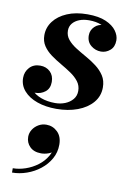

<svg xmlns="http://www.w3.org/2000/svg" viewBox="-91 -528 633 938"><g transform="rotate(10 225.0 -59.0)"><path d="M195 10Q141.5 10 99.8 -4.8Q58 -19.5 33.8 -47Q9.5 -74.5 9.5 -111.5Q9.5 -141.5 29.2 -163Q49 -184.5 82 -184.5Q112 -184.5 131.5 -165.8Q151 -147 151 -115.5Q151 -83 129.8 -66.2Q108.5 -49.5 80.5 -49.5Q61 -49.5 45.2 -58Q29.5 -66.5 20 -80.8Q10.5 -95 10.5 -111.5H47Q47 -82.5 65.2 -61.2Q83.5 -40 114.5 -28.5Q145.5 -17 184.5 -17Q211 -17 234 -26.2Q257 -35.5 271.5 -52.8Q286 -70 286 -94.5Q286 -121 270.8 -141Q255.5 -161 231.5 -177.2Q207.5 -193.5 180.5 -209Q153.5 -224.5 129.5 -242Q105.5 -259.5 90.5 -282Q75.5 -304.5 75.5 -334.5Q75.5 -373 99 -404Q122.5 -435 165.2 -453.2Q208 -471.5 266 -471.5Q322.5 -471.5 357.8 -456Q393 -440.5 409.8 -417.2Q426.5 -394 426.5 -370.5Q426.5 -338 406.5 -320.8Q386.5 -303.5 361.5 -303.5Q333.5 -303.5 311.5 -321.5Q289.5 -339.5 289.5 -371.5Q289.5 -397 308 -415.2Q326.5 -433.5 356.5 -433.5Q382 -433.5 403.8 -416Q425.5 -398.5 425.5 -370.5H393Q393 -388.5 379.2 -405.5Q365.5 -422.5 339.8 -433.2Q314 -444 278.5 -444Q251.5 -444 230.5 -435.8Q209.5 -427.5 197.2 -412.5Q185 -397.5 185 -377Q185 -351.5 200.8 -332.5Q216.5 -313.5 241 -298Q265.5 -282.5 293.2 -267Q321 -251.5 345.5 -233Q370 -214.5 385.8 -190.2Q401.5 -166 401.5 -132Q401.5 -89 374.2 -57Q347 -25 300.2 -7.5Q253.5 10 195 10ZM36.5 354V332.5Q67 332.5 99.2 321.5Q131.5 310.5 158.8 290Q186 269.5 202.5 241Q219 212.5 218.5 177.5H239.5Q239.5 197.5 226.8 210.8Q214 224 195.8 230.5Q177.5 237 160 237Q124 237 104 217Q84 197 84 168Q84 149 94.5 132.2Q105 115.5 122.8 105Q140.5 94.5 162 94.5Q194 94.5 217.2 117Q240.5 139.5 240.5 180Q240.5 218.5 222.5 250.2Q204.5 282 175 305.2Q145.5 328.5 109.2 341.2Q73 354 36.5 354Z"/></g></svg>

Font: Bodoni Moda 9pt
Style: Bold Italic
Weight: 700
Italic angle: -13°
Designer: Owen Earl
Foundry: indestructible type
Version: Version 2.004